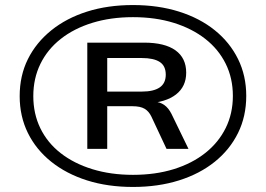

<svg xmlns="http://www.w3.org/2000/svg" viewBox="-20 -733 1053 761"><path d="M507 8Q407 8 325 -18Q243 -44 183 -92Q123 -140 90.5 -206Q58 -272 58 -352Q58 -433 90.5 -498.5Q123 -564 183 -612.5Q243 -661 325 -687Q407 -713 507 -713Q607 -713 689.5 -687Q772 -661 831.5 -613Q891 -565 923.5 -499Q956 -433 956 -353Q956 -272 923.5 -206Q891 -140 831.5 -92Q772 -44 689.5 -18Q607 8 507 8ZM507 -40Q596 -40 668.5 -62.5Q741 -85 793.5 -126.5Q846 -168 874.5 -225.5Q903 -283 903 -353Q903 -423 874.5 -480.5Q846 -538 793.5 -579Q741 -620 668.5 -642.5Q596 -665 507 -665Q419 -665 346 -642.5Q273 -620 220.5 -578.5Q168 -537 140 -479.5Q112 -422 112 -352Q112 -282 140 -224.5Q168 -167 220.5 -126Q273 -85 346 -62.5Q419 -40 507 -40ZM326 -143V-564H551Q633 -564 675.5 -533.5Q718 -503 718 -445Q718 -390 677.5 -358.5Q637 -327 561 -323L590 -330Q614 -329 631 -317Q648 -305 660 -281L727 -143H640L580 -271Q570 -292 553 -302Q536 -312 505 -312H383L405 -331V-143ZM405 -370H542Q589 -370 613 -386.5Q637 -403 637 -437Q637 -472 613 -487.5Q589 -503 542 -503H405Z"/></svg>

Font: Nunito Sans 10pt Expanded Medium
Style: Regular
Weight: 500
Width: 7
Designer: Vernon Adams
Foundry: Vernon Adams
Version: Version 3.101;gftools[0.9.27]